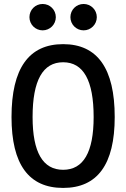

<svg xmlns="http://www.w3.org/2000/svg" viewBox="-20 -922 626 952"><path d="M293 9.8C462.9 9.8 548.8 -106.4 548.8 -341.8C548.8 -583 462.9 -703.1 293 -703.1C123 -703.1 37.1 -583 37.1 -341.8C37.1 -106.4 123 9.8 293 9.8ZM293 -80.1C192.4 -80.1 141.6 -167 141.6 -341.8C141.6 -523.4 192.4 -613.3 293 -613.3C393.6 -613.3 444.3 -523.4 444.3 -341.8C444.3 -167 393.6 -80.1 293 -80.1ZM191.4 -771.5C227.5 -771.5 256.8 -800.8 256.8 -836.9C256.8 -873.5 227.5 -902.3 191.4 -902.3C155.3 -902.3 126 -873.5 126 -836.9C126 -800.8 155.3 -771.5 191.4 -771.5ZM394.5 -771.5C430.7 -771.5 460 -800.8 460 -836.9C460 -873.5 430.7 -902.3 394.5 -902.3C358.4 -902.3 329.1 -873.5 329.1 -836.9C329.1 -800.8 358.4 -771.5 394.5 -771.5Z"/></svg>

Font: Cascadia Mono NF
Style: Regular
Weight: 400
Monospace: yes
Designer: Aaron Bell
Foundry: Saja Typeworks
Version: Version 2404.023